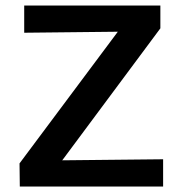

<svg xmlns="http://www.w3.org/2000/svg" viewBox="-20 -678 653 698"><path d="M52 0 51 -84 475 -652 530 -564 68 -559V-658H563V-575L140 -6L90 -94L573 -99V0Z"/></svg>

Font: Ysabeau
Style: Bold
Weight: 700
Designer: Christian Thalmann (Catharsis Fonts)
Version: Version 2.000;gftools[0.9.27.dev2+g8671c4b]